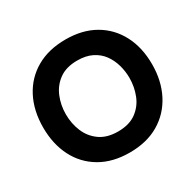

<svg xmlns="http://www.w3.org/2000/svg" viewBox="-157 -888 1086 1068"><g transform="rotate(-30 386.5 -354.0)"><path d="M385 8Q276 8 197.5 -38Q119 -84 77.5 -165.5Q36 -247 36 -353Q36 -461 78.5 -543Q121 -625 200 -670.5Q279 -716 388 -716Q496 -716 574 -671Q652 -626 694.5 -545Q737 -464 737 -356Q737 -250 694.5 -167.5Q652 -85 573.5 -38.5Q495 8 385 8ZM387 -126Q459 -126 504 -159Q549 -192 569.5 -244Q590 -296 590 -353Q590 -395 578.5 -436Q567 -477 543 -510Q519 -543 480 -562.5Q441 -582 386 -582Q315 -582 270 -549.5Q225 -517 203.5 -465Q182 -413 182 -354Q182 -295 203.5 -243Q225 -191 270.5 -158.5Q316 -126 387 -126Z"/></g></svg>

Font: Onest
Style: Bold
Weight: 700
Designer: Dmitri Voloshin, Andrey Kudryavtsev
Foundry: Dmitri Voloshin, Andrey Kudryavtsev
Version: Version 1.000;gftools[0.9.33]